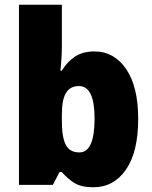

<svg xmlns="http://www.w3.org/2000/svg" viewBox="-20 -780 642 810"><path d="M241 -588Q241 -563 239.5 -536.5Q238 -510 235 -482H241Q263 -519 296 -541Q329 -563 379 -563Q461 -563 512 -489Q563 -415 563 -278Q563 -139 511.5 -64.5Q460 10 374 10Q323 10 294 -8Q265 -26 241 -54H231L203 0H60V-760H241ZM313 -417Q276 -417 258.5 -388Q241 -359 241 -298V-269Q241 -201 257.5 -169Q274 -137 315 -137Q379 -137 379 -280Q379 -417 313 -417Z"/></svg>

Font: Noto Sans Bengali SemiCondensed Black
Style: Regular
Weight: 900
Width: 4
Designer: Joana Ranito - Universal Thirst; Jelle Bosma - Monotype Design Team
Foundry: Universal Thirst ehf.
Version: Version 3.000; ttfautohint (v1.8.4.7-5d5b)